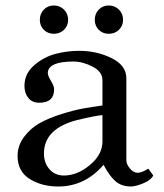

<svg xmlns="http://www.w3.org/2000/svg" viewBox="-20 -664 596 699"><path d="M44 -96Q44 -134 67.5 -165.5Q91 -197 124 -215.5Q157 -234 203 -248.5Q249 -263 282.5 -269Q316 -275 353 -280V-372Q353 -403 317 -421.5Q281 -440 247 -440Q156 -440 154 -399Q154 -388 165.5 -369.5Q177 -351 177 -339Q177 -290 123 -290Q97 -290 83 -307.5Q69 -325 69 -351Q69 -396 104.5 -426.5Q140 -457 182.5 -468Q225 -479 268 -479Q332 -479 386 -452.5Q440 -426 440 -379V-81Q440 -66 453 -50.5Q466 -35 481 -35Q496 -35 520 -50L538 -25Q529 -8 502.5 3Q476 14 458 15Q422 15 400 -4.5Q378 -24 357 -64Q289 15 192 15Q132 15 88 -12.5Q44 -40 44 -96ZM140 -105Q140 -71 160 -48Q180 -25 213 -25Q261 -25 307 -63Q353 -101 353 -149V-245Q328 -243 261 -227Q140 -196 140 -105ZM139.5 -555.5Q125 -570 125 -592Q125 -614 139.5 -629Q154 -644 176 -644Q198 -644 213 -629Q228 -614 228 -592Q228 -570 213 -555.5Q198 -541 176 -541Q154 -541 139.5 -555.5ZM339.5 -555.5Q325 -570 325 -592Q325 -614 339.5 -629Q354 -644 376 -644Q398 -644 413 -629Q428 -614 428 -592Q428 -570 413 -555.5Q398 -541 376 -541Q354 -541 339.5 -555.5Z"/></svg>

Font: Academico
Style: Regular
Weight: 400
Foundry: Steinberg Media Technologies GmbH
Version: Version 0.902